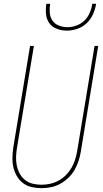

<svg xmlns="http://www.w3.org/2000/svg" viewBox="-20 -975 540 1003"><path d="M197 8Q170 8 144.5 2Q119 -4 99.5 -19Q80 -34 67.5 -56Q55 -78 49.5 -103Q44 -128 45 -154.5Q46 -181 50 -208L137 -735H157L69 -205Q65 -181 64 -157.5Q63 -134 67.5 -111.5Q72 -89 82.5 -69Q93 -49 110.5 -35Q128 -21 150.5 -15.5Q173 -10 197 -10Q219 -10 242 -15Q265 -20 286 -31.5Q307 -43 324 -60Q341 -77 353 -97.5Q365 -118 372 -140Q379 -162 383 -185L474 -735H493L402 -182Q398 -157 390 -133Q382 -109 369 -86.5Q356 -64 336.5 -45.5Q317 -27 294 -14.5Q271 -2 246 3Q221 8 197 8ZM329 -815Q302 -815 277 -824.5Q252 -834 237.5 -854Q223 -874 220.5 -901Q218 -928 222 -955H242Q238 -932 240 -908.5Q242 -885 254 -867.5Q266 -850 287.5 -841.5Q309 -833 332 -833Q355 -833 379 -841.5Q403 -850 421 -867.5Q439 -885 449 -908.5Q459 -932 462 -955H482Q478 -928 466 -901Q454 -874 433 -854Q412 -834 384 -824.5Q356 -815 329 -815Z"/></svg>

Font: Iosevka SS04 Thin
Style: Italic
Weight: 100
Italic angle: -9°
Monospace: yes
Designer: Belleve Invis
Foundry: Belleve Invis
Version: Version 19.0.0; ttfautohint (v1.8.4)